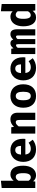

<svg xmlns="http://www.w3.org/2000/svg" viewBox="1692 -2491 816 4240"><g transform="rotate(-90 2100.0 -371.0)"><path d="M229 -477Q254 -510 289.5 -529.5Q325 -549 364 -549Q416 -549 453 -529.5Q490 -510 514 -473Q538 -436 549.5 -384Q561 -332 561 -267Q561 -205 547 -153Q533 -101 506 -63.5Q479 -26 439.5 -4.5Q400 17 348 17Q308 17 274 0.5Q240 -16 217 -48L211 0H69V-742L229 -759ZM305 -99Q347 -99 371.5 -137Q396 -175 396 -265Q396 -314 390 -346.5Q384 -379 373 -397.5Q362 -416 347 -423.5Q332 -431 313 -431Q287 -431 266.5 -415Q246 -399 229 -370V-147Q244 -124 262 -111.5Q280 -99 305 -99Z M808 -219Q816 -154 850 -126.5Q884 -99 935 -99Q969 -99 1001.5 -110Q1034 -121 1068 -147L1135 -56Q1096 -25 1042 -4Q988 17 923 17Q854 17 801.5 -4Q749 -25 714.5 -62.5Q680 -100 662.5 -151.5Q645 -203 645 -265Q645 -324 662 -375.5Q679 -427 712 -465.5Q745 -504 793 -526.5Q841 -549 903 -549Q960 -549 1006.5 -530.5Q1053 -512 1086 -477Q1119 -442 1137 -391Q1155 -340 1155 -276Q1155 -262 1154.5 -246.5Q1154 -231 1152 -219ZM904 -442Q862 -442 836.5 -411.5Q811 -381 806 -315H999Q998 -372 976.5 -407Q955 -442 904 -442Z M1269 0V-531H1409L1420 -470Q1490 -549 1585 -549Q1656 -549 1693.5 -507.5Q1731 -466 1731 -390V0H1571V-345Q1571 -393 1560.5 -412Q1550 -431 1521 -431Q1496 -431 1474 -414Q1452 -397 1429 -367V0Z M2100 -549Q2161 -549 2209.5 -529Q2258 -509 2291 -472Q2324 -435 2341.5 -383Q2359 -331 2359 -267Q2359 -133 2291 -58Q2223 17 2100 17Q1977 17 1909 -57Q1841 -131 1841 -266Q1841 -329 1858.5 -381.5Q1876 -434 1909.5 -471Q1943 -508 1991 -528.5Q2039 -549 2100 -549ZM2100 -431Q2052 -431 2029 -392Q2006 -353 2006 -266Q2006 -178 2029 -139Q2052 -100 2100 -100Q2148 -100 2171 -139Q2194 -178 2194 -267Q2194 -353 2171 -392Q2148 -431 2100 -431Z M2608 -219Q2616 -154 2650 -126.5Q2684 -99 2735 -99Q2769 -99 2801.5 -110Q2834 -121 2868 -147L2935 -56Q2896 -25 2842 -4Q2788 17 2723 17Q2654 17 2601.5 -4Q2549 -25 2514.5 -62.5Q2480 -100 2462.5 -151.5Q2445 -203 2445 -265Q2445 -324 2462 -375.5Q2479 -427 2512 -465.5Q2545 -504 2593 -526.5Q2641 -549 2703 -549Q2760 -549 2806.5 -530.5Q2853 -512 2886 -477Q2919 -442 2937 -391Q2955 -340 2955 -276Q2955 -262 2954.5 -246.5Q2954 -231 2952 -219ZM2704 -442Q2662 -442 2636.5 -411.5Q2611 -381 2606 -315H2799Q2798 -372 2776.5 -407Q2755 -442 2704 -442Z M3026 0V-531H3143L3154 -480Q3179 -514 3204.5 -531.5Q3230 -549 3265 -549Q3295 -549 3316 -534Q3337 -519 3346 -486Q3370 -514 3399 -531.5Q3428 -549 3463 -549Q3520 -549 3547 -512Q3574 -475 3574 -393V0H3437V-375Q3437 -402 3432 -413.5Q3427 -425 3412 -425Q3399 -425 3386 -418Q3373 -411 3357 -391V0H3245V-375Q3245 -402 3240.5 -413.5Q3236 -425 3221 -425Q3207 -425 3193.5 -416.5Q3180 -408 3165 -388V0Z M3851 -549Q3922 -549 3971 -500V-759L4131 -742V0H3989L3981 -58Q3959 -27 3923 -5Q3887 17 3834 17Q3784 17 3747.5 -3.5Q3711 -24 3687 -61Q3663 -98 3651 -150.5Q3639 -203 3639 -267Q3639 -328 3653.5 -380Q3668 -432 3695.5 -469.5Q3723 -507 3762.5 -528Q3802 -549 3851 -549ZM3894 -432Q3853 -432 3828.5 -393.5Q3804 -355 3804 -266Q3804 -217 3810 -185Q3816 -153 3827 -134Q3838 -115 3853 -107.5Q3868 -100 3886 -100Q3912 -100 3933 -116Q3954 -132 3971 -161V-389Q3954 -409 3936 -420.5Q3918 -432 3894 -432Z"/></g></svg>

Font: Qzxlaeiskcpccdgjqmyffctclhy
Style: Regular
Weight: 700
Monospace: yes
Designer: Carrois Corporate & Edenspiekermann
Foundry: Carrois Corporate GbR & Edenspiekermann AG
Version: Version 2.001